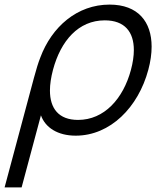

<svg xmlns="http://www.w3.org/2000/svg" viewBox="-57 -575 679 835"><path d="M-37 240H37L121 -73.5C139.8 -20.5 193.3 15 272.3 15C422.8 15 544.4 -108.5 588 -271.5C597.6 -307.1 602.4 -341 602.4 -372C602.4 -480.4 543.5 -555 419.5 -555C278.5 -555 168.2 -458.5 118.2 -324.5C109.4 -302.5 100.6 -273.5 90.9 -237.5ZM282.6 -53.5C198 -53.5 160.2 -103.6 160.2 -181.3C160.2 -208.4 164.8 -238.7 173.5 -271.5C207.4 -398 284.2 -486.5 398.7 -486.5C485.7 -486.5 525.1 -435.8 525.1 -357.4C525.1 -331.4 520.8 -302.3 512.4 -271C478.8 -145.5 396.1 -53.5 282.6 -53.5Z"/></svg>

Font: Manrope
Style: RegularItalic
Weight: 400
Italic angle: -15°
Designer: Mikhail Sharanda
Foundry: Mikhail Sharanda
Version: Version 4.502;hotconv 1.0.109;makeotfexe 2.5.65596